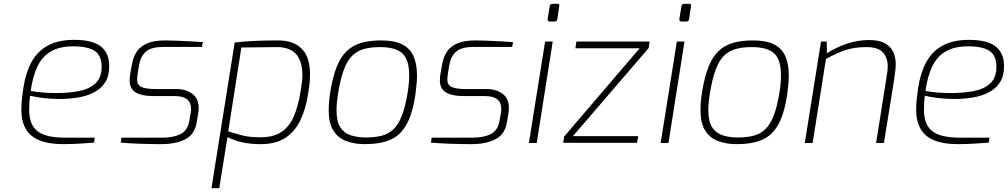

<svg xmlns="http://www.w3.org/2000/svg" viewBox="-20 -750 5286 1007"><path d="M311 6Q235 6 186.5 -14Q138 -34 115 -74.5Q92 -115 92 -174Q92 -206 95.5 -235Q99 -264 103 -292Q115 -369 145.5 -425Q176 -481 231 -511Q286 -541 369 -541Q413 -541 447 -533.5Q481 -526 504 -510Q527 -494 540 -467.5Q553 -441 553 -403Q553 -351 531 -317.5Q509 -284 472 -265Q435 -246 389 -238.5Q343 -231 294 -231Q241 -231 199 -237Q157 -243 138 -248Q135 -230 134 -211Q133 -192 133 -173Q133 -97 176 -62.5Q219 -28 321 -28H477L473 -2Q446 0 401.5 3Q357 6 311 6ZM273 -262Q343 -262 397 -273Q451 -284 482 -314Q513 -344 513 -399Q513 -459 476.5 -483Q440 -507 366 -507Q291 -507 245.5 -479.5Q200 -452 175.5 -399.5Q151 -347 141 -273Q166 -268 201 -265Q236 -262 273 -262Z M824 6Q806 6 776 5.5Q746 5 713.5 4Q681 3 653.5 1Q626 -1 613 -2L617 -28H832Q891 -28 928 -47.5Q965 -67 973 -117L981 -163Q982 -168 982 -171.5Q982 -175 982 -179Q982 -246 898 -246H789Q745 -246 716.5 -254.5Q688 -263 674 -281Q660 -299 660 -327Q660 -337 661 -347Q662 -357 664 -368L672 -413Q679 -452 697.5 -479.5Q716 -507 752 -522.5Q788 -538 846 -538Q871 -538 908.5 -536.5Q946 -535 983.5 -533Q1021 -531 1044 -529L1039 -504H839Q776 -504 747.5 -481Q719 -458 710 -412L703 -370Q701 -356 700 -347.5Q699 -339 699 -332Q699 -305 721.5 -294Q744 -283 795 -283H904Q956 -283 989 -258Q1022 -233 1022 -184Q1022 -178 1021.5 -172Q1021 -166 1020 -159L1012 -110Q1002 -46 952.5 -20Q903 6 824 6Z M1089 237 1211 -527Q1250 -532 1306.5 -535Q1363 -538 1439 -538Q1519 -538 1562.5 -494.5Q1606 -451 1606 -360Q1606 -334 1603 -307.5Q1600 -281 1596 -259Q1584 -179 1555.5 -119.5Q1527 -60 1477 -27Q1427 6 1348 6Q1298 6 1257 -2Q1216 -10 1173 -31L1130 237ZM1346 -30Q1414 -30 1455.5 -57.5Q1497 -85 1520.5 -138.5Q1544 -192 1556 -269Q1559 -287 1562.5 -310Q1566 -333 1566 -355Q1566 -428 1533.5 -465.5Q1501 -503 1432 -503L1246 -501L1177 -61Q1213 -50 1238 -43Q1263 -36 1287.5 -33Q1312 -30 1346 -30Z M1893 6Q1838 6 1795 -10.5Q1752 -27 1728 -66Q1704 -105 1704 -171Q1704 -194 1706 -218Q1708 -242 1712 -267Q1725 -347 1746 -399.5Q1767 -452 1798.5 -482Q1830 -512 1874 -525Q1918 -538 1979 -538Q2048 -538 2089 -517.5Q2130 -497 2148.5 -456Q2167 -415 2167 -355Q2167 -332 2164.5 -305Q2162 -278 2158 -249Q2143 -152 2111.5 -96Q2080 -40 2027.5 -17Q1975 6 1893 6ZM1899 -29Q1946 -29 1981.5 -38Q2017 -47 2043 -71.5Q2069 -96 2087 -141.5Q2105 -187 2117 -258Q2122 -287 2124 -311Q2126 -335 2126 -356Q2126 -436 2091 -469.5Q2056 -503 1972 -503Q1923 -503 1887 -492.5Q1851 -482 1825.5 -456Q1800 -430 1782.5 -382Q1765 -334 1753 -258Q1749 -234 1747 -212.5Q1745 -191 1745 -172Q1745 -113 1765 -82.5Q1785 -52 1819.5 -40.5Q1854 -29 1899 -29Z M2451 6Q2433 6 2403 5.5Q2373 5 2340.5 4Q2308 3 2280.5 1Q2253 -1 2240 -2L2244 -28H2459Q2518 -28 2555 -47.5Q2592 -67 2600 -117L2608 -163Q2609 -168 2609 -171.5Q2609 -175 2609 -179Q2609 -246 2525 -246H2416Q2372 -246 2343.5 -254.5Q2315 -263 2301 -281Q2287 -299 2287 -327Q2287 -337 2288 -347Q2289 -357 2291 -368L2299 -413Q2306 -452 2324.5 -479.5Q2343 -507 2379 -522.5Q2415 -538 2473 -538Q2498 -538 2535.5 -536.5Q2573 -535 2610.5 -533Q2648 -531 2671 -529L2666 -504H2466Q2403 -504 2374.5 -481Q2346 -458 2337 -412L2330 -370Q2328 -356 2327 -347.5Q2326 -339 2326 -332Q2326 -305 2348.5 -294Q2371 -283 2422 -283H2531Q2583 -283 2616 -258Q2649 -233 2649 -184Q2649 -178 2648.5 -172Q2648 -166 2647 -159L2639 -110Q2629 -46 2579.5 -20Q2530 6 2451 6Z M2863 -637Q2858 -637 2854.5 -640.5Q2851 -644 2852 -650L2863 -717Q2865 -730 2879 -730H2904Q2910 -730 2912.5 -726Q2915 -722 2913 -717L2903 -650Q2901 -637 2888 -637ZM2754 0 2839 -532H2879L2795 0Z M2934 -1 2939 -34 3335 -497H2998L3003 -532H3387L3382 -498L2985 -36H3327Q3327 -36 3326.5 -32Q3326 -28 3325 -23Q3324 -18 3323 -13Q3322 -8 3321.5 -4.5Q3321 -1 3321 -1Z M3554 -637Q3549 -637 3545.5 -640.5Q3542 -644 3543 -650L3554 -717Q3556 -730 3570 -730H3595Q3601 -730 3603.5 -726Q3606 -722 3604 -717L3594 -650Q3592 -637 3579 -637ZM3445 0 3530 -532H3570L3486 0Z M3843 6Q3788 6 3745 -10.5Q3702 -27 3678 -66Q3654 -105 3654 -171Q3654 -194 3656 -218Q3658 -242 3662 -267Q3675 -347 3696 -399.5Q3717 -452 3748.5 -482Q3780 -512 3824 -525Q3868 -538 3929 -538Q3998 -538 4039 -517.5Q4080 -497 4098.5 -456Q4117 -415 4117 -355Q4117 -332 4114.5 -305Q4112 -278 4108 -249Q4093 -152 4061.5 -96Q4030 -40 3977.5 -17Q3925 6 3843 6ZM3849 -29Q3896 -29 3931.5 -38Q3967 -47 3993 -71.5Q4019 -96 4037 -141.5Q4055 -187 4067 -258Q4072 -287 4074 -311Q4076 -335 4076 -356Q4076 -436 4041 -469.5Q4006 -503 3922 -503Q3873 -503 3837 -492.5Q3801 -482 3775.5 -456Q3750 -430 3732.5 -382Q3715 -334 3703 -258Q3699 -234 3697 -212.5Q3695 -191 3695 -172Q3695 -113 3715 -82.5Q3735 -52 3769.5 -40.5Q3804 -29 3849 -29Z M4201 0 4286 -532H4316L4317 -471Q4364 -501 4421 -520.5Q4478 -540 4539 -540Q4591 -540 4621.5 -523Q4652 -506 4665 -477Q4678 -448 4678 -413Q4678 -402 4676.5 -386Q4675 -370 4669 -329L4616 0H4575L4627 -328Q4633 -364 4634.5 -378Q4636 -392 4636 -402Q4636 -445 4611.5 -474Q4587 -503 4524 -503Q4462 -503 4415 -487.5Q4368 -472 4312 -441L4242 0Z M5004 6Q4928 6 4879.5 -14Q4831 -34 4808 -74.5Q4785 -115 4785 -174Q4785 -206 4788.5 -235Q4792 -264 4796 -292Q4808 -369 4838.5 -425Q4869 -481 4924 -511Q4979 -541 5062 -541Q5106 -541 5140 -533.5Q5174 -526 5197 -510Q5220 -494 5233 -467.5Q5246 -441 5246 -403Q5246 -351 5224 -317.5Q5202 -284 5165 -265Q5128 -246 5082 -238.5Q5036 -231 4987 -231Q4934 -231 4892 -237Q4850 -243 4831 -248Q4828 -230 4827 -211Q4826 -192 4826 -173Q4826 -97 4869 -62.5Q4912 -28 5014 -28H5170L5166 -2Q5139 0 5094.5 3Q5050 6 5004 6ZM4966 -262Q5036 -262 5090 -273Q5144 -284 5175 -314Q5206 -344 5206 -399Q5206 -459 5169.5 -483Q5133 -507 5059 -507Q4984 -507 4938.5 -479.5Q4893 -452 4868.5 -399.5Q4844 -347 4834 -273Q4859 -268 4894 -265Q4929 -262 4966 -262Z"/></svg>

Font: Exo Thin ExtraLight
Style: Italic
Weight: 250
Italic angle: -9°
Version: Version 2.000